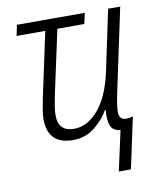

<svg xmlns="http://www.w3.org/2000/svg" viewBox="-81 -597 710 844"><g transform="rotate(-10 274.0 -175.5)"><path d="M435 181 484 -47Q468 -42 454 -42Q422 -42 422 -77Q422 -101 433 -156L513 -532H459L402 -262Q379 -154 330 -96Q281 -38 221 -38Q150 -38 150 -111Q150 -129 154 -152.5Q158 -176 163 -201L224 -484H344L355 -532H52L42 -484H170L109 -199Q104 -174 99.5 -148.5Q95 -123 95 -103Q95 10 208 10Q263 10 304 -22.5Q345 -55 368 -96H371Q367 -52 376.5 -26.5Q386 -1 420 3L381 181Z"/></g></svg>

Font: Noto Sans UI SemiCondensed Light
Style: Italic
Weight: 300
Width: 4
Designer: Monotype Design Team
Foundry: Monotype Imaging Inc.
Version: 1.001